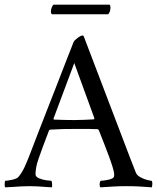

<svg xmlns="http://www.w3.org/2000/svg" viewBox="-34 -799 672 822"><path d="M429 -738Q407 -738 364 -738Q321 -738 273.5 -738Q226 -738 189 -738Q184 -740 184 -749Q184 -758 187.5 -767Q191 -776 195 -779Q195 -779 220 -779Q245 -779 283 -779Q321 -779 362 -779Q403 -779 435 -779Q440 -775 438.5 -760.5Q437 -746 429 -738ZM93 -136Q93 -136 102.5 -160.5Q112 -185 128 -227Q144 -269 164.5 -320.5Q185 -372 206 -426.5Q227 -481 246.5 -531Q266 -581 281 -619Q285 -627 298.5 -637Q312 -647 319 -647Q321 -647 321.5 -646.5Q322 -646 324 -645L523 -123Q545 -65 548 -59Q553 -48 567.5 -40Q582 -32 596.5 -28.5Q611 -25 615 -25Q619 -20 618 -9.5Q617 1 616 3Q587 1 564 -0.5Q541 -2 509 -2Q475 -2 452.5 -0.5Q430 1 396 3Q392 -1 392.5 -11Q393 -21 397 -25Q406 -25 425 -28.5Q444 -32 451 -38Q455 -42 455 -52Q455 -61 448.5 -82.5Q442 -104 432 -131Q422 -158 412 -183.5Q402 -209 395.5 -225.5Q389 -242 389 -242Q389 -242 387 -244Q385 -246 383 -246Q368 -247 346 -247Q324 -247 305 -247Q300 -247 295 -247Q290 -247 286 -247Q256 -247 235 -246.5Q214 -246 181 -244Q180 -244 178 -242.5Q176 -241 176 -241Q176 -241 168.5 -221Q161 -201 150.5 -173.5Q140 -146 132 -122Q123 -97 120.5 -80Q118 -63 118 -53Q118 -42 133.5 -35.5Q149 -29 165.5 -27Q182 -25 186 -25Q188 -23 189 -12.5Q190 -2 188 3Q169 2 155.5 1Q142 0 128.5 -1Q115 -2 93 -2Q71 -2 56 -1Q41 0 26 1Q11 2 -12 3Q-14 1 -14 -9.5Q-14 -20 -12 -25Q-3 -25 18.5 -29.5Q40 -34 47 -44Q62 -63 72.5 -86.5Q83 -110 93 -136ZM284 -529 195 -291Q195 -291 195.5 -289Q196 -287 197 -287Q216 -286 242.5 -285.5Q269 -285 285 -285Q308 -285 326.5 -286Q345 -287 367 -288Q369 -288 369.5 -290.5Q370 -293 370 -293Z"/></svg>

Font: Amiri
Style: Regular
Weight: 400
Designer: Khaled Hosny
Version: Version 0.114